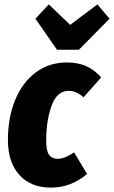

<svg xmlns="http://www.w3.org/2000/svg" viewBox="-20 -835 518 873"><path d="M440 -483 360 -393Q342 -408 326 -415Q310 -422 292 -422Q239 -422 214.5 -354Q190 -286 190 -197Q190 -149 203 -131Q216 -113 242 -113Q259 -113 276.5 -120Q294 -127 317 -142L376 -44Q303 18 212 18Q120 18 68 -39.5Q16 -97 16 -200Q16 -298 48 -378Q80 -458 141 -504.5Q202 -551 285 -551Q335 -551 372.5 -534Q410 -517 440 -483ZM423 -815 478 -750 339 -609H239L141 -750L202 -815L299 -722Z"/></svg>

Font: Fira Sans Extra Condensed ExtraBold
Style: Italic
Weight: 800
Width: 3
Italic angle: -8°
Designer: Carrois Corporate & Edenspiekermann AG
Foundry: Carrois Corporate GbR & Edenspiekermann AG
Version: Version 4.203